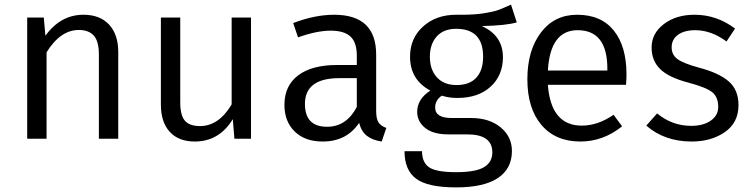

<svg xmlns="http://www.w3.org/2000/svg" viewBox="-20 -602 3262 833"><path d="M342 -538Q414 -538 453.5 -495Q493 -452 493 -377V0H409V-365Q409 -423 387 -447.5Q365 -472 322 -472Q242 -472 182 -375V0H98V-526H170L177 -447Q243 -538 342 -538Z M1069 0H997L990 -85Q931 12 825 12Q755 12 716.5 -30Q678 -72 678 -149V-526H762V-158Q762 -102 782 -78.5Q802 -55 848 -55Q929 -55 985 -149V-526H1069Z M1399 -52Q1483 -52 1528 -138V-263H1453Q1303 -263 1303 -151Q1303 -52 1399 -52ZM1612 -365V-121Q1612 -86 1622.5 -70.5Q1633 -55 1656 -47L1636 12Q1596 6 1572 -12.5Q1548 -31 1538 -69Q1484 12 1380 12Q1303 12 1258.5 -31.5Q1214 -75 1214 -147Q1214 -230 1273.5 -275Q1333 -320 1442 -320H1528V-361Q1528 -418 1500.5 -443.5Q1473 -469 1415 -469Q1355 -469 1273 -440L1252 -502Q1346 -538 1430 -538Q1612 -538 1612 -365Z M1959 -477Q1904 -477 1874.5 -443.5Q1845 -410 1845 -356Q1845 -300 1875.5 -266.5Q1906 -233 1961 -233Q2017 -233 2046.5 -265Q2076 -297 2076 -356Q2076 -477 1959 -477ZM2197 -582 2222 -505Q2176 -491 2070 -489Q2162 -448 2162 -354Q2162 -275 2108.5 -226Q2055 -177 1964 -177Q1927 -177 1897 -187Q1868 -168 1868 -135Q1868 -90 1940 -90H2024Q2103 -90 2152 -49.5Q2201 -9 2201 53Q2201 130 2140 170.5Q2079 211 1959 211Q1836 211 1785.5 173.5Q1735 136 1735 54H1811Q1811 103 1842 124Q1873 145 1959 145Q2043 145 2079.5 123.5Q2116 102 2116 59Q2116 -19 2007 -19H1924Q1859 -19 1824.5 -47Q1790 -75 1790 -117Q1790 -172 1847 -209Q1759 -256 1759 -356Q1759 -436 1815.5 -487Q1872 -538 1959 -538H1985Q2039 -538 2080 -544.5Q2121 -551 2141.5 -558.5Q2162 -566 2197 -582Z M2615 -296V-304Q2615 -471 2486 -471Q2367 -471 2357 -296ZM2698 -280Q2698 -256 2696 -234H2357Q2370 -57 2504 -57Q2574 -57 2642 -104L2679 -54Q2597 12 2498 12Q2390 12 2329 -60Q2268 -132 2268 -258Q2268 -383 2326.5 -460.5Q2385 -538 2484 -538Q2588 -538 2643 -469.5Q2698 -401 2698 -280Z M2993 -538Q3090 -538 3169 -478L3132 -422Q3066 -471 2996 -471Q2949 -471 2921.5 -451Q2894 -431 2894 -397Q2894 -364 2919.5 -345.5Q2945 -327 3011 -309Q3099 -286 3141.5 -249Q3184 -212 3184 -146Q3184 -70 3125 -29Q3066 12 2981 12Q2863 12 2784 -57L2831 -110Q2896 -56 2979 -56Q3031 -56 3063.5 -78.5Q3096 -101 3096 -138Q3096 -181 3070 -202Q3044 -223 2965 -244Q2881 -266 2844 -302.5Q2807 -339 2807 -396Q2807 -457 2860 -497.5Q2913 -538 2993 -538Z"/></svg>

Font: FiraSans
Style: Regular
Weight: 350
Designer: Carrois Corporate & Edenspiekermann AG
Foundry: Carrois Corporate GbR & Edenspiekermann AG
Version: Version 3.106;PS 003.106;hotconv 1.0.70;makeotf.lib2.5.58329